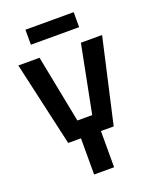

<svg xmlns="http://www.w3.org/2000/svg" viewBox="-159 -958 837 1047"><g transform="rotate(-20 260.0 -435.0)"><path d="M202 0V-210H128L17 -700H140L217 -308H303L380 -700H503L392 -210H318V0ZM120 -783V-870H400V-783Z"/></g></svg>

Font: Tektur SemiCondensed Medium
Style: Regular
Weight: 500
Width: 4
Designer: Adam Jagosz
Foundry: Adam Jagosz
Version: Version 1.005;gftools[0.9.30]